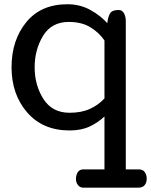

<svg xmlns="http://www.w3.org/2000/svg" viewBox="-20 -600 708 901"><path d="M483.4 -491.2Q486.8 -520.5 496.3 -536.9Q505.9 -553.2 536.6 -553.2Q553.7 -553.2 562 -537.4Q570.3 -521.5 570.3 -502V194.8H631.3Q650.4 194.8 659.4 207.8Q668.5 220.7 668.5 238.8Q668.5 257.3 658.7 269Q648.9 280.8 628.4 280.8H372.6Q355.5 280.8 345.9 268.6Q336.4 256.3 336.4 240.2Q336.4 222.2 344.7 208.5Q353 194.8 371.6 194.8H470.2V-53.2Q439.9 -24.9 400.6 -6.3Q361.3 12.2 306.6 12.2Q180.7 12.2 107.4 -72.5Q34.2 -157.2 34.2 -284.2Q34.2 -411.1 103 -495.6Q171.9 -580.1 296.4 -580.1Q356 -580.1 404.5 -553Q453.1 -525.9 483.4 -491.2ZM142.6 -284.2Q142.6 -200.2 183.8 -135.5Q225.1 -70.8 306.6 -70.8Q362.8 -70.8 402.8 -89.4Q442.9 -107.9 470.2 -138.2V-410.2Q444.3 -447.8 403.6 -472.4Q362.8 -497.1 303.2 -497.1Q221.7 -497.1 182.1 -431.9Q142.6 -366.7 142.6 -284.2Z"/></svg>

Font: Cutive
Style: Regular
Weight: 400
Designer: Vernon Adams
Version: Version 1.002